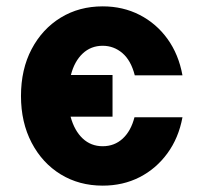

<svg xmlns="http://www.w3.org/2000/svg" viewBox="-20 -572 640 604"><path d="M303 12Q229 12 171 -23.5Q113 -59 79.5 -123Q46 -187 46 -270Q46 -354 79.5 -417.5Q113 -481 171 -516.5Q229 -552 303 -552Q367 -552 419.5 -525Q472 -498 507 -449.5Q542 -401 554 -335H404Q392 -382 365 -405Q338 -428 303 -428Q266 -428 240 -403.5Q214 -379 203 -336H334V-205H202Q214 -161 240 -136.5Q266 -112 303 -112Q340 -112 366 -136Q392 -160 403 -203H554Q542 -138 506.5 -89.5Q471 -41 419 -14.5Q367 12 303 12Z"/></svg>

Font: Geist Mono UltraBlack
Style: Regular
Weight: 900
Monospace: yes
Designer: Basement.studio, Andrés Briganti, Mateo Zaragoza
Foundry: Basement.studio, Vercel, Andrés Briganti, Guido Ferreyra, Mateo Zaragoza
Version: Version 1.400; ttfautohint (v1.8.4.7-5d5b)